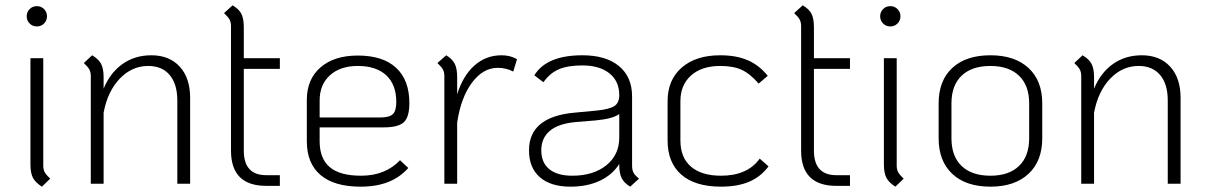

<svg xmlns="http://www.w3.org/2000/svg" viewBox="-20 -688 4520 719"><path d="M80 -627Q80 -643 91 -654Q102 -665 118 -665Q134 -665 145 -654Q156 -643 156 -627Q156 -611 145 -600Q134 -589 118 -589Q102 -589 91 -600Q80 -611 80 -627ZM94 -72V-470H142V-68Q142 -53 147.5 -43Q153 -33 168 -19L137 11Q113 -4 103.5 -22Q94 -40 94 -72Z M692 -322V0H644V-312Q644 -373 615.5 -407Q587 -441 535 -441Q474 -441 428.5 -393.5Q383 -346 368 -266V0H320V-403Q320 -418 314.5 -428Q309 -438 294 -452L325 -481Q349 -467 358.5 -449Q368 -431 368 -399V-356Q393 -416 439 -448.5Q485 -481 547 -481Q614 -481 653 -438.5Q692 -396 692 -322Z M893 -430V-124Q893 -32 977 -32H1028V8H977Q845 8 845 -124V-590Q845 -605 839.5 -615Q834 -625 819 -639L851 -668Q875 -654 884 -636Q893 -618 893 -586V-470H1028V-430Z M1478 -88 1509 -59Q1478 -24 1434 -6.5Q1390 11 1330 11Q1232 11 1180.5 -32.5Q1129 -76 1129 -159V-314Q1129 -391 1180 -435.5Q1231 -480 1320 -480Q1414 -480 1463.5 -434Q1513 -388 1513 -302Q1513 -250 1492.5 -230.5Q1472 -211 1417 -211H1177V-159Q1177 -94 1215 -62Q1253 -30 1332 -30Q1423 -30 1478 -88ZM1177 -312V-248H1403Q1438 -248 1451 -260.5Q1464 -273 1464 -306Q1464 -371 1426.5 -406Q1389 -441 1320 -441Q1254 -441 1215.5 -406Q1177 -371 1177 -312Z M1916 -466 1902 -420Q1876 -434 1844 -434Q1789 -434 1747.5 -378.5Q1706 -323 1692 -229V0H1644V-403Q1644 -418 1638.5 -428Q1633 -438 1618 -452L1651 -481Q1674 -467 1683 -449Q1692 -431 1692 -399V-335Q1714 -405 1757 -443Q1800 -481 1858 -481Q1892 -481 1916 -466Z M2373 -19 2340 11Q2317 -3 2308 -21Q2299 -39 2299 -70V-74Q2273 -33 2226 -11Q2179 11 2116 11Q2042 11 2001.5 -24.5Q1961 -60 1961 -125Q1961 -250 2130 -266L2215 -274Q2263 -279 2281 -291Q2299 -303 2299 -332Q2299 -384 2262 -413.5Q2225 -443 2161 -443Q2106 -443 2072.5 -428.5Q2039 -414 2015 -380L1981 -406Q2027 -481 2161 -481Q2249 -481 2298 -440.5Q2347 -400 2347 -327V-68Q2347 -52 2352 -42Q2357 -32 2373 -19ZM2299 -173V-261Q2275 -243 2210 -237L2136 -231Q2071 -225 2039 -198Q2007 -171 2007 -125Q2007 -79 2037 -54.5Q2067 -30 2123 -30Q2202 -30 2250.5 -69Q2299 -108 2299 -173Z M2480 -162V-309Q2480 -389 2533 -435Q2586 -481 2677 -481Q2737 -481 2780 -462.5Q2823 -444 2855 -404L2821 -375Q2789 -412 2757.5 -426.5Q2726 -441 2677 -441Q2608 -441 2568 -405.5Q2528 -370 2528 -309V-162Q2528 -98 2567.5 -64Q2607 -30 2680 -30Q2779 -30 2825 -94L2858 -65Q2829 -26 2785.5 -7.5Q2742 11 2680 11Q2583 11 2531.5 -34Q2480 -79 2480 -162Z M3028 -430V-124Q3028 -32 3112 -32H3163V8H3112Q2980 8 2980 -124V-590Q2980 -605 2974.5 -615Q2969 -625 2954 -639L2986 -668Q3010 -654 3019 -636Q3028 -618 3028 -586V-470H3163V-430Z M3276 -627Q3276 -643 3287 -654Q3298 -665 3314 -665Q3330 -665 3341 -654Q3352 -643 3352 -627Q3352 -611 3341 -600Q3330 -589 3314 -589Q3298 -589 3287 -600Q3276 -611 3276 -627ZM3290 -72V-470H3338V-68Q3338 -53 3343.5 -43Q3349 -33 3364 -19L3333 11Q3309 -4 3299.5 -22Q3290 -40 3290 -72Z M3495 -170V-301Q3495 -386 3546 -433.5Q3597 -481 3689 -481Q3780 -481 3831.5 -433.5Q3883 -386 3883 -301V-170Q3883 -85 3831.5 -37Q3780 11 3689 11Q3597 11 3546 -37Q3495 -85 3495 -170ZM3834 -170V-301Q3834 -368 3796 -404.5Q3758 -441 3689 -441Q3619 -441 3581 -404.5Q3543 -368 3543 -301V-170Q3543 -103 3581 -66.5Q3619 -30 3689 -30Q3758 -30 3796 -66.5Q3834 -103 3834 -170Z M4401 -322V0H4353V-312Q4353 -373 4324.5 -407Q4296 -441 4244 -441Q4183 -441 4137.5 -393.5Q4092 -346 4077 -266V0H4029V-403Q4029 -418 4023.5 -428Q4018 -438 4003 -452L4034 -481Q4058 -467 4067.5 -449Q4077 -431 4077 -399V-356Q4102 -416 4148 -448.5Q4194 -481 4256 -481Q4323 -481 4362 -438.5Q4401 -396 4401 -322Z"/></svg>

Font: KoHo Light
Style: Regular
Weight: 300
Version: Version 1.000; ttfautohint (v1.6)